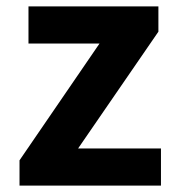

<svg xmlns="http://www.w3.org/2000/svg" viewBox="-20 -580 551 600"><path d="M291 -444 41 -79V0H483V-116H224L475 -481V-560H69V-444Z"/></svg>

Font: Bithumb Trading Sans Bold
Style: Bold
Weight: 700
Designer: Ham Hyungwon
Foundry: Bithumb
Version: Version 0.500;FEAKit 1.0